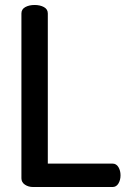

<svg xmlns="http://www.w3.org/2000/svg" viewBox="-20 -751 517 771"><path d="M432 0H113Q94 0 80 -9.5Q66 -19 66 -35V-697Q66 -714 81.5 -722.5Q97 -731 119 -731Q141 -731 156.5 -722.5Q172 -714 172 -697V-94H432Q447 -94 455.5 -80Q464 -66 464 -47Q464 -28 455.5 -14Q447 0 432 0Z"/></svg>

Font: AkaAcidDosis
Style: SemiBold
Weight: 600
Designer: Edgar Tolentino, Pablo Impallari, Igino Marini, Cyberella
Foundry: Edgar Tolentino, Pablo Impallari, Igino Marini, Cyberella
Version: Version 1.007